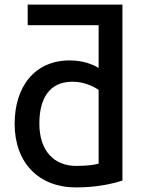

<svg xmlns="http://www.w3.org/2000/svg" viewBox="-20 -799 628 839"><path d="M411 -502V-689H101V-779H515V-10C469 5 400 20 312 20C150 20 44 -87 44 -258C44 -420 131 -535 285 -535C343 -535 387 -517 411 -502ZM411 -84V-406C390 -421 347 -442 297 -442C191 -442 152 -362 152 -259C152 -141 215 -74 313 -74C363 -74 394 -79 411 -84Z"/></svg>

Font: Repo Medium
Style: Regular
Weight: 500
Designer: Stefan Peev
Foundry: Context Ltd
Version: Version 1.502